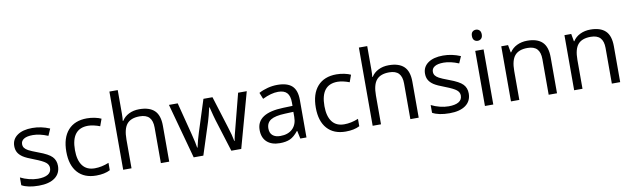

<svg xmlns="http://www.w3.org/2000/svg" viewBox="-45 -1294 6038 1837"><g transform="rotate(-10 2974.0 -375.0)"><path d="M431.2 -146Q431.2 -71.3 375.5 -30.8Q319.8 9.8 219.2 9.8Q112.8 9.8 53.2 -23.9V-99.1Q91.8 -79.6 136 -68.4Q180.2 -57.1 221.2 -57.1Q284.7 -57.1 318.8 -77.4Q353 -97.7 353 -139.2Q353 -170.4 325.9 -192.6Q298.8 -214.8 220.2 -245.1Q145.5 -272.9 114 -293.7Q82.5 -314.5 67.1 -340.8Q51.8 -367.2 51.8 -403.8Q51.8 -469.2 105 -507.1Q158.2 -544.9 251 -544.9Q337.4 -544.9 419.9 -509.8L391.1 -443.8Q310.5 -477.1 245.1 -477.1Q187.5 -477.1 158.2 -459Q128.9 -440.9 128.9 -409.2Q128.9 -387.7 139.9 -372.6Q150.9 -357.4 175.3 -343.8Q199.7 -330.1 269 -304.2Q364.3 -269.5 397.7 -234.4Q431.2 -199.2 431.2 -146Z M776.9 9.8Q660.6 9.8 596.9 -61.8Q533.2 -133.3 533.2 -264.2Q533.2 -398.4 597.9 -471.7Q662.6 -544.9 782.2 -544.9Q820.8 -544.9 859.4 -536.6Q897.9 -528.3 919.9 -517.1L895 -448.2Q868.2 -459 836.4 -466.1Q804.7 -473.1 780.3 -473.1Q617.2 -473.1 617.2 -265.1Q617.2 -166.5 657 -113.8Q696.8 -61 774.9 -61Q841.8 -61 912.1 -89.8V-18.1Q858.4 9.8 776.9 9.8Z M1405.3 0V-346.2Q1405.3 -411.6 1375.5 -443.8Q1345.7 -476.1 1282.2 -476.1Q1197.8 -476.1 1158.9 -430.2Q1120.1 -384.3 1120.1 -279.8V0H1039.1V-759.8H1120.1V-529.8Q1120.1 -488.3 1116.2 -460.9H1121.1Q1145 -499.5 1189.2 -521.7Q1233.4 -543.9 1290 -543.9Q1388.2 -543.9 1437.3 -497.3Q1486.3 -450.7 1486.3 -349.1V0Z M2089.8 0 1991.7 -314Q1982.4 -342.8 1957 -444.8H1953.1Q1933.6 -359.4 1918.9 -313L1817.9 0H1724.1L1578.1 -535.2H1663.1Q1714.8 -333.5 1741.9 -228Q1769 -122.6 1772.9 -85.9H1776.9Q1782.2 -113.8 1794.2 -158Q1806.2 -202.1 1814.9 -228L1913.1 -535.2H2001L2096.7 -228Q2124 -144 2133.8 -86.9H2137.7Q2139.6 -104.5 2148.2 -141.1Q2156.7 -177.7 2250 -535.2H2334L2186 0Z M2759.8 0 2743.7 -76.2H2739.7Q2699.7 -25.9 2659.9 -8.1Q2620.1 9.8 2560.5 9.8Q2481 9.8 2435.8 -31.2Q2390.6 -72.3 2390.6 -147.9Q2390.6 -310.1 2649.9 -317.9L2740.7 -320.8V-354Q2740.7 -417 2713.6 -447Q2686.5 -477.1 2627 -477.1Q2560.1 -477.1 2475.6 -436L2450.7 -498Q2490.2 -519.5 2537.4 -531.7Q2584.5 -543.9 2631.8 -543.9Q2727.5 -543.9 2773.7 -501.5Q2819.8 -459 2819.8 -365.2V0ZM2576.7 -57.1Q2652.3 -57.1 2695.6 -98.6Q2738.8 -140.1 2738.8 -214.8V-263.2L2657.7 -259.8Q2561 -256.3 2518.3 -229.7Q2475.6 -203.1 2475.6 -147Q2475.6 -103 2502.2 -80.1Q2528.8 -57.1 2576.7 -57.1Z M3200.7 9.8Q3084.5 9.8 3020.8 -61.8Q2957 -133.3 2957 -264.2Q2957 -398.4 3021.7 -471.7Q3086.4 -544.9 3206.1 -544.9Q3244.6 -544.9 3283.2 -536.6Q3321.8 -528.3 3343.8 -517.1L3318.8 -448.2Q3292 -459 3260.3 -466.1Q3228.5 -473.1 3204.1 -473.1Q3041 -473.1 3041 -265.1Q3041 -166.5 3080.8 -113.8Q3120.6 -61 3198.7 -61Q3265.6 -61 3335.9 -89.8V-18.1Q3282.2 9.8 3200.7 9.8Z M3829.1 0V-346.2Q3829.1 -411.6 3799.3 -443.8Q3769.5 -476.1 3706.1 -476.1Q3621.6 -476.1 3582.8 -430.2Q3543.9 -384.3 3543.9 -279.8V0H3462.9V-759.8H3543.9V-529.8Q3543.9 -488.3 3540 -460.9H3544.9Q3568.8 -499.5 3613 -521.7Q3657.2 -543.9 3713.9 -543.9Q3812 -543.9 3861.1 -497.3Q3910.2 -450.7 3910.2 -349.1V0Z M4421.9 -146Q4421.9 -71.3 4366.2 -30.8Q4310.5 9.8 4210 9.8Q4103.5 9.8 4043.9 -23.9V-99.1Q4082.5 -79.6 4126.7 -68.4Q4170.9 -57.1 4211.9 -57.1Q4275.4 -57.1 4309.6 -77.4Q4343.8 -97.7 4343.8 -139.2Q4343.8 -170.4 4316.7 -192.6Q4289.6 -214.8 4210.9 -245.1Q4136.2 -272.9 4104.7 -293.7Q4073.2 -314.5 4057.9 -340.8Q4042.5 -367.2 4042.5 -403.8Q4042.5 -469.2 4095.7 -507.1Q4148.9 -544.9 4241.7 -544.9Q4328.1 -544.9 4410.6 -509.8L4381.8 -443.8Q4301.3 -477.1 4235.8 -477.1Q4178.2 -477.1 4148.9 -459Q4119.6 -440.9 4119.6 -409.2Q4119.6 -387.7 4130.6 -372.6Q4141.6 -357.4 4166 -343.8Q4190.4 -330.1 4259.8 -304.2Q4355 -269.5 4388.4 -234.4Q4421.9 -199.2 4421.9 -146Z M4634.8 0H4553.7V-535.2H4634.8ZM4546.9 -680.2Q4546.9 -708 4560.5 -720.9Q4574.2 -733.9 4594.7 -733.9Q4614.3 -733.9 4628.4 -720.7Q4642.6 -707.5 4642.6 -680.2Q4642.6 -652.8 4628.4 -639.4Q4614.3 -626 4594.7 -626Q4574.2 -626 4560.5 -639.4Q4546.9 -652.8 4546.9 -680.2Z M5172.9 0V-346.2Q5172.9 -411.6 5143.1 -443.8Q5113.3 -476.1 5049.8 -476.1Q4965.8 -476.1 4926.8 -430.7Q4887.7 -385.3 4887.7 -280.8V0H4806.6V-535.2H4872.6L4885.7 -461.9H4889.6Q4914.6 -501.5 4959.5 -523.2Q5004.4 -544.9 5059.6 -544.9Q5156.2 -544.9 5205.1 -498.3Q5253.9 -451.7 5253.9 -349.1V0Z M5786.6 0V-346.2Q5786.6 -411.6 5756.8 -443.8Q5727.1 -476.1 5663.6 -476.1Q5579.6 -476.1 5540.5 -430.7Q5501.5 -385.3 5501.5 -280.8V0H5420.4V-535.2H5486.3L5499.5 -461.9H5503.4Q5528.3 -501.5 5573.2 -523.2Q5618.2 -544.9 5673.3 -544.9Q5770 -544.9 5818.8 -498.3Q5867.7 -451.7 5867.7 -349.1V0Z"/></g></svg>

Font: f02537652
Style: Regular
Weight: 400
Foundry: Ascender Corporation
Version: Version 1.10